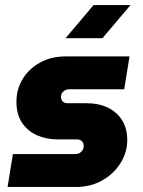

<svg xmlns="http://www.w3.org/2000/svg" viewBox="-20 -739 566 759"><path d="M10 0 31 -130H277Q288 -130 295.5 -134.5Q303 -139 307 -146.5Q311 -154 311 -162Q311 -173 304 -180.5Q297 -188 283 -188H208Q162 -188 125.5 -204.5Q89 -221 67 -254Q45 -287 45 -337Q45 -386 69.5 -426.5Q94 -467 138 -491.5Q182 -516 240 -516H492L471 -386H253Q243 -386 236 -381.5Q229 -377 225 -371Q221 -365 221 -356Q221 -346 227.5 -338.5Q234 -331 247 -331H321Q372 -331 408.5 -312.5Q445 -294 464 -261.5Q483 -229 483 -186Q483 -136 456 -93.5Q429 -51 383.5 -25.5Q338 0 282 0ZM239 -588 350 -719H496L385 -588Z"/></svg>

Font: MuseoModerno ExtraBold
Style: Italic
Weight: 800
Italic angle: -9°
Designer: Pablo Cosgaya, Héctor Gatti, Marcela Romero, and the Authors of The MuseoModerno Project.
Foundry: Omnibus-Type Team
Version: Version 1.003